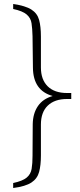

<svg xmlns="http://www.w3.org/2000/svg" viewBox="-20 -747 400 962"><path d="M46 -727Q108 -718 137.5 -699Q167 -680 176 -647Q185 -614 185 -564V-409Q185 -348 219 -314.5Q253 -281 316 -281H337V-251H316Q254 -251 219.5 -218Q185 -185 185 -123V32Q185 81 176 114.5Q167 148 137.5 167.5Q108 187 46 195V170Q93 160 113.5 143Q134 126 138.5 99Q143 72 143 34L144 -125Q145 -179 170 -215.5Q195 -252 244 -266Q146 -293 145 -408L143 -566Q142 -604 138 -630.5Q134 -657 113.5 -674.5Q93 -692 46 -702Z"/></svg>

Font: Piazzolla SC ExtraLight
Style: Regular
Weight: 200
Designer: Juan Pablo del Peral
Foundry: Huerta Tipografica
Version: Version 1.330